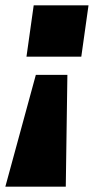

<svg xmlns="http://www.w3.org/2000/svg" viewBox="-44 -537 375 718"><path d="M55 -325 82 -517H287L260 -325ZM-24 161 90 -257H208L202 161Z"/></svg>

Font: Public Sans Black
Style: Italic
Weight: 900
Italic angle: -8°
Designer: The Public Sans project authors (U.S. Web Design System). Libre Franklin designed by Pablo Impallari and Rodrigo Fuenzal
Version: Version 1.007; ttfautohint (v1.8.1) -l 8 -r 50 -G 200 -x 14 